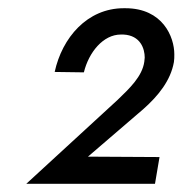

<svg xmlns="http://www.w3.org/2000/svg" viewBox="-20 -730 444 467"><path d="M44 -283H357L368 -348L194 -349L329 -465C365 -497 395 -534 403 -579C404 -585 404 -592 404 -598C404 -640 376 -710 285 -710C284 -710 282 -710 281 -710C192 -710 131 -638 113 -555L184 -554C196 -603 231 -646 274 -646C276 -646 278 -646 280 -646C322 -644 332 -611 332 -590C332 -587 331 -583 331 -580C326 -544 295 -515 266 -487Z"/></svg>

Font: Jost Medium
Style: Italic
Weight: 500
Italic angle: -5°
Version: Version 3.710